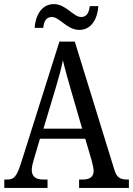

<svg xmlns="http://www.w3.org/2000/svg" viewBox="-20 -917 649 937"><path d="M367 -771C427 -771 456 -827 460 -887H418C415 -860 406 -834 376 -834C338 -834 302 -897 243 -897C182 -897 153 -840 149 -781H191C194 -808 202 -834 233 -834C271 -834 307 -771 367 -771ZM1 0H212V-41H190C152 -41 135 -58 135 -88C135 -103 141 -126 146 -142L175 -240H396L427 -135C432 -116 437 -95 437 -83C437 -56 420 -41 386 -41H366V0H609V-41H600C565 -41 549 -52 538 -89L345 -714H270L82 -119C61 -55 48 -41 16 -41H1ZM192 -289 251 -485C267 -538 279 -583 287 -623C296 -583 310 -535 327 -475L381 -289Z"/></svg>

Font: Noto Serif Lao Condensed
Style: Regular
Weight: 400
Width: 3
Designer: Monotype Design Team
Foundry: Monotype Imaging Inc.
Version: Version 2.003